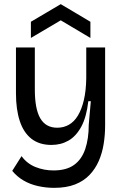

<svg xmlns="http://www.w3.org/2000/svg" viewBox="-20 -746 586 926"><path d="M241 160Q202 160 163.5 151.5Q125 143 93.5 124.5Q62 106 39 78L84 7Q110 43 151 59.5Q192 76 238 76Q300 76 337 49.5Q374 23 391 -27Q408 -77 408 -144L418 -258H406Q397 -181 372 -135Q347 -89 310.5 -68Q274 -47 228 -47Q170 -47 132 -76.5Q94 -106 75.5 -162Q57 -218 57 -296V-517H148V-314Q148 -220 174.5 -175Q201 -130 256 -130Q287 -130 312.5 -144.5Q338 -159 356 -189Q374 -219 384.5 -263.5Q395 -308 396 -368V-517H487V-141Q487 -96 480 -52Q473 -8 456.5 30Q440 68 412 97.5Q384 127 342 143.5Q300 160 241 160ZM129 -563V-641L273 -726L416 -641V-563L273 -648Z"/></svg>

Font: Bricolage Grotesque 60pt
Style: Regular
Weight: 400
Version: Version 1.001;gftools[0.9.33.dev8+g029e19f]